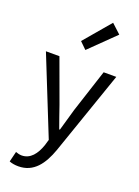

<svg xmlns="http://www.w3.org/2000/svg" viewBox="-199 -953 919 1269"><g transform="rotate(20 260.5 -319.0)"><path d="M101 234C209 234 266 152 304 46L508 -543H419L321 -242C307 -193 291 -138 277 -88H272C253 -139 235 -194 218 -242L108 -543H13L231 1L219 42C196 109 158 159 97 159C82 159 66 154 55 150L37 223C54 230 76 234 101 234ZM255 -640 431 -812 366 -872 208 -686Z"/></g></svg>

Font: Noto Sans Mono CJK HK
Style: Regular
Weight: 400
Designer: Ryoko NISHIZUKA 西塚涼子 (kana, bopomofo & ideographs); Paul D. Hunt (Latin, Greek & Cyrillic); Sandoll Communications 산돌커뮤니
Foundry: Adobe
Version: Version 2.004;hotconv 1.0.118;makeotfexe 2.5.65603